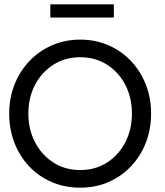

<svg xmlns="http://www.w3.org/2000/svg" viewBox="-20 -855 762 887"><path d="M111 -330.5Q111 -257 141.8 -198Q172.5 -139 226.5 -104.2Q280.5 -69.5 350.5 -69.5Q421 -69.5 474.8 -104.2Q528.5 -139 559 -198Q589.5 -257 589.5 -330.5Q589.5 -404 559 -462.8Q528.5 -521.5 474.8 -556Q421 -590.5 350.5 -590.5Q280.5 -590.5 226.5 -556Q172.5 -521.5 141.8 -462.8Q111 -404 111 -330.5ZM22.5 -330.5Q22.5 -402.5 47.2 -464.8Q72 -527 116.5 -573.5Q161 -620 220.8 -646Q280.5 -672 350.5 -672Q421 -672 480.8 -646Q540.5 -620 584.8 -573.5Q629 -527 653.5 -464.8Q678 -402.5 678 -330.5Q678 -258 653.8 -195.8Q629.5 -133.5 585.2 -86.8Q541 -40 481.5 -14Q422 12 350.5 12Q279 12 218.8 -14Q158.5 -40 114.5 -86.8Q70.5 -133.5 46.5 -195.8Q22.5 -258 22.5 -330.5ZM212.5 -774V-835H506V-774Z"/></svg>

Font: League Spartan Thin
Style: Regular
Weight: 400
Version: Version 2.002